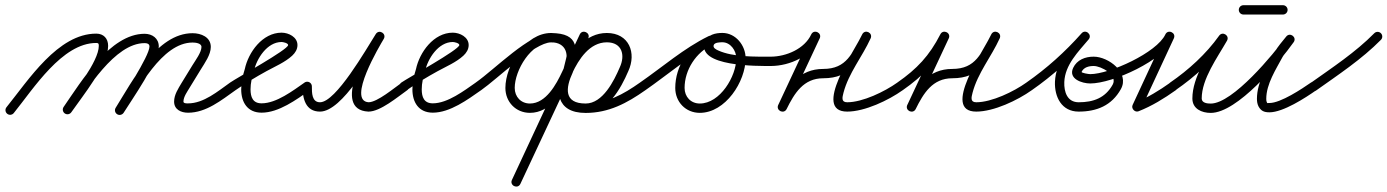

<svg xmlns="http://www.w3.org/2000/svg" viewBox="-32 -401 5203 720"><path d="M-5 25.6C2.5 31.7 13.5 30.5 19.6 23C93.9 -68.8 201.2 -239.9 328.9 -239.9C337.3 -239.9 338.5 -237.4 338.5 -229.1C338.5 -169.8 244 -53.9 206.6 0C201.1 8 203.1 18.9 211 24.4C219 29.9 229.9 27.9 235.4 20C235.4 20 235.4 20 235.4 20C278 -41.6 373.5 -157.8 373.5 -229.1C373.5 -256.4 356.7 -274.9 328.9 -274.9C185.1 -274.9 75 -101.1 -7.6 1C-13.7 8.5 -12.5 19.5 -5 25.6ZM235.4 20C235.4 20 235.4 20 235.4 20C293.5 -63.9 397.9 -239.3 510.3 -239.3C519.4 -239.3 528.5 -237.1 528.5 -226.5C528.5 -190.5 423.3 -31 402.1 3C397 11.2 399.5 22 407.7 27.2C415.9 32.3 426.6 29.8 431.8 21.6C431.8 21.6 431.8 21.6 431.8 21.6C461.5 -26 563.5 -171 563.5 -226.5C563.5 -257.2 539 -274.3 510.3 -274.3C380.4 -274.3 273.1 -95.9 206.6 0C201.1 8 203.1 18.9 211 24.4C219 29.9 229.9 27.9 235.4 20ZM407.3 27.3C415.5 32.5 426.3 30 431.4 21.8C485.5 -64.7 574.8 -241.5 690.2 -241.5C700.1 -241.5 723.5 -239.4 723.5 -225C723.5 -204.6 701.1 -175.1 691.1 -158.6C691.1 -158.6 691.1 -158.7 691.1 -158.7C691.1 -158.7 691.1 -158.7 691.1 -158.7C677.1 -135.8 663.1 -113 649.1 -90.2C649.1 -90.2 649 -90.1 649 -90C649 -90 648.9 -89.9 648.9 -89.9C636.3 -68.6 620.9 -45.7 620.9 -20C620.9 9.9 646.9 21.7 673.1 21.7C741.3 21.7 798.1 -25.3 851.1 -62.7C859 -68.3 860.9 -79.2 855.3 -87.1C849.7 -95 838.8 -96.9 830.9 -91.3C785.1 -59 732.1 -13.3 673.1 -13.3C668.4 -13.3 655.9 -12.8 655.9 -20C655.9 -37.9 670.4 -57.5 679.1 -72.1C679.1 -72.1 679 -72 679 -72C679 -71.9 678.9 -71.9 678.9 -71.9C692.9 -94.7 706.9 -117.6 720.9 -140.4C720.9 -140.4 720.9 -140.4 720.9 -140.4C720.9 -140.4 720.9 -140.4 720.9 -140.4C735.5 -164.3 758.5 -195.7 758.5 -225C758.5 -262.1 721.8 -276.5 690.2 -276.5C556 -276.5 464.2 -96.5 401.8 3.2C396.6 11.4 399.1 22.2 407.3 27.3Z M851 -62.6C851 -62.6 851 -62.6 851 -62.6C888.4 -88.7 927.4 -112.2 967.4 -134.2C999 -151.5 1037.1 -167.6 1063.7 -192.2C1075.1 -202.8 1083.5 -216 1083.5 -232C1083.5 -262.1 1050.3 -278.5 1024 -278.5C952.3 -278.5 899.3 -205.1 885.9 -141.6C885.9 -141.6 886 -142 886.1 -142.4C886.2 -142.7 886.3 -143.1 886.3 -143.1C878.4 -117.3 872.5 -93.4 872.5 -66C872.5 -17.5 896 21.5 949 21.5C1013.5 21.5 1079.8 -27.5 1130 -62.7C1138 -68.2 1139.9 -79.1 1134.3 -87C1128.8 -95 1117.9 -96.9 1110 -91.3C1067 -61.3 1004.6 -13.5 949 -13.5C916.1 -13.5 907.5 -36.9 907.5 -66C907.5 -89.9 912.9 -110.5 919.7 -132.9C919.7 -132.9 919.8 -133.3 919.9 -133.6C920 -134 920.1 -134.4 920.1 -134.4C930 -180.9 969.7 -243.5 1024 -243.5C1029.2 -243.5 1048.5 -239.6 1048.5 -232C1048.5 -215 856.7 -109.3 831 -91.4C823.1 -85.8 821.1 -74.9 826.6 -67C832.2 -59.1 843.1 -57.1 851 -62.6Z M1102.5 -77C1102.5 -77 1102.5 -77 1102.5 -77C1102.5 -31.6 1113.6 17.5 1168 17.5C1252 17.5 1361.9 -183.6 1406.8 -254.7C1412.9 -264.4 1408.4 -273.9 1400.9 -278.5C1393.4 -283.1 1382.9 -282.9 1377 -273C1347.7 -223.9 1209.3 10.5 1349.1 17.5C1349.1 17.5 1349.3 17.5 1349.6 17.5C1349.8 17.5 1350 17.5 1350 17.5C1394.4 17.5 1459.3 -37.6 1495 -62.7C1503 -68.2 1504.9 -79.1 1499.3 -87C1493.8 -95 1482.9 -96.9 1475 -91.3C1475 -91.3 1475 -91.3 1475 -91.3C1447.3 -72 1382.9 -17.5 1350 -17.5C1350 -17.5 1350.2 -17.5 1350.4 -17.5C1350.7 -17.5 1350.9 -17.5 1350.9 -17.5C1267.3 -21.7 1393 -231.4 1407 -255C1412.9 -264.9 1408.5 -274.4 1401.2 -278.9C1393.8 -283.5 1383.4 -283.1 1377.2 -273.3C1340.7 -215.6 1227.6 -17.5 1168 -17.5C1137.1 -17.5 1137.5 -53.4 1137.5 -77C1137.5 -86.7 1129.7 -94.5 1120 -94.5C1110.3 -94.5 1102.5 -86.7 1102.5 -77Z M1493 -62.6C1493 -62.6 1493 -62.6 1493 -62.6C1530.4 -88.7 1569.4 -112.2 1609.4 -134.2C1641 -151.5 1679.1 -167.6 1705.7 -192.2C1717.1 -202.8 1725.5 -216 1725.5 -232C1725.5 -262.1 1692.3 -278.5 1666 -278.5C1594.3 -278.5 1541.3 -205.1 1527.9 -141.6C1527.9 -141.6 1528 -142 1528.1 -142.4C1528.2 -142.7 1528.3 -143.1 1528.3 -143.1C1520.4 -117.3 1514.5 -93.4 1514.5 -66C1514.5 -17.5 1538 21.5 1591 21.5C1655.5 21.5 1721.8 -27.5 1772 -62.7C1780 -68.2 1781.9 -79.1 1776.3 -87C1770.8 -95 1759.9 -96.9 1752 -91.3C1709 -61.3 1646.6 -13.5 1591 -13.5C1558.1 -13.5 1549.5 -36.9 1549.5 -66C1549.5 -89.9 1554.9 -110.5 1561.7 -132.9C1561.7 -132.9 1561.8 -133.3 1561.9 -133.6C1562 -134 1562.1 -134.4 1562.1 -134.4C1572 -180.9 1611.7 -243.5 1666 -243.5C1671.2 -243.5 1690.5 -239.6 1690.5 -232C1690.5 -215 1498.7 -109.3 1473 -91.4C1465.1 -85.8 1463.1 -74.9 1468.6 -67C1474.2 -59.1 1485.1 -57.1 1493 -62.6Z M1747.6 -67C1753.2 -59.1 1764.1 -57.1 1772 -62.6C1833.3 -105.3 1972.7 -242 2034 -242C2117 -242 2094.3 -199.6 2081.9 -144.9C2079.6 -134.7 2085.7 -127.2 2093.4 -124.5C2101.1 -121.9 2110.5 -124.2 2114.9 -133.6C2147 -202.5 2117.9 -277.3 2034.7 -277.3C1939 -277.3 1863.2 -156.5 1863.2 -71.2C1863.2 -18.8 1902.3 22.2 1955.2 22.2C2032.3 22.2 2079.4 -56.3 2108.1 -117.7C2129.8 -164.2 2151.9 -210.6 2173.8 -257C2178.8 -267.5 2173.3 -276.5 2165.4 -280.2C2157.5 -284 2147.1 -282.4 2142.1 -271.9C2057.4 -90 1972.6 91.8 1887.8 273.6C1882.9 284.2 1888.3 293.2 1896.2 296.9C1904.2 300.6 1914.5 299 1919.5 288.4C1984.3 150.1 2049.1 11.8 2113.8 -126.6C2113.8 -126.6 2113.9 -126.6 2113.9 -126.6C2113.9 -126.6 2113.9 -126.6 2113.9 -126.6C2138.1 -178.6 2179 -242.3 2243.7 -242.3C2300.8 -242.3 2313.5 -194.2 2292.1 -148.4C2292.1 -148.4 2292.1 -148.3 2292 -148.1C2292 -148 2291.9 -147.9 2291.9 -147.9C2270.6 -98 2228.4 -12.8 2164.2 -12.8C2082.6 -12.8 2088 -69.9 2115.9 -129.6C2120.8 -140.2 2115.3 -149.2 2107.4 -152.9C2099.5 -156.6 2089.1 -155 2084.1 -144.4C2046.4 -63.4 2052.7 22.5 2164 22.5C2250.7 22.5 2319.1 -14.1 2388.1 -62.7C2396 -68.3 2397.9 -79.2 2392.3 -87.1C2386.7 -95 2375.8 -96.9 2367.9 -91.3C2305.1 -47 2243.2 -12.5 2164 -12.5C2080.9 -12.5 2088.9 -71.9 2115.9 -129.6C2120.8 -140.2 2115.3 -149.2 2107.4 -152.9C2099.5 -156.6 2089.1 -155 2084.1 -144.4C2045.4 -61.4 2055 22.2 2164.2 22.2C2246.1 22.2 2296.2 -68.9 2324.1 -134.1C2324.1 -134.1 2324 -134 2324 -133.9C2323.9 -133.7 2323.9 -133.6 2323.9 -133.6C2356 -202.5 2326.9 -277.3 2243.7 -277.3C2163.6 -277.3 2112.7 -207 2082.1 -141.4C2082.1 -141.4 2082.1 -141.4 2082.1 -141.4C2082.1 -141.4 2082.2 -141.4 2082.2 -141.4C2017.4 -3.1 1952.6 135.2 1887.8 273.6C1882.8 284.1 1888.3 293.1 1896.2 296.8C1904.2 300.5 1914.6 299 1919.5 288.4C2004.3 106.6 2089.1 -75.3 2173.9 -257.1C2178.8 -267.6 2173.3 -276.6 2165.4 -280.3C2157.5 -284 2147.2 -282.5 2142.2 -272C2120.2 -225.5 2098.1 -179.1 2076.3 -132.5C2054.5 -85.6 2015.6 -12.8 1955.2 -12.8C1921.6 -12.8 1898.2 -38 1898.2 -71.2C1898.2 -136.9 1959.1 -242.3 2034.7 -242.3C2091.8 -242.3 2104.5 -194.2 2083.1 -148.4C2078.7 -139 2085.8 -131.1 2094.6 -128.1C2103.3 -125.1 2113.8 -127 2116.1 -137.1C2133.6 -214.7 2143.5 -277 2034 -277C1955.3 -277 1823.6 -141.2 1752 -91.4C1744.1 -85.8 1742.1 -74.9 1747.6 -67Z M2363.6 -67C2369.1 -59.1 2380 -57.1 2388 -62.6C2470.4 -119.6 2550.1 -189.8 2640.1 -233.7C2650.4 -238.8 2651.9 -249.1 2648.2 -257C2644.4 -264.8 2635.5 -270.2 2625 -265.3C2551.2 -231.2 2500.2 -152.5 2500.2 -71.2C2500.2 -18.8 2539.3 22.2 2592.2 22.2C2688.4 22.2 2764.1 -95.1 2764.1 -182.5C2764.1 -230.5 2726.9 -277.5 2677 -277.5C2651.3 -277.5 2621.1 -271.2 2611.5 -243.8C2611.5 -243.8 2611.5 -243.8 2611.5 -243.8C2611.5 -243.9 2611.5 -243.9 2611.5 -243.9C2577.9 -149.7 2813.7 -153.6 2859 -153.5C2868.6 -153.5 2876.5 -161.3 2876.5 -171C2876.5 -180.6 2868.7 -188.5 2859 -188.5C2798.8 -188.6 2717.6 -186.4 2661.6 -211.6C2653.5 -215.3 2640.6 -221.3 2644.5 -232.1C2644.5 -232.1 2644.5 -232.1 2644.5 -232.2C2644.5 -232.2 2644.5 -232.2 2644.5 -232.2C2648 -242.1 2668.6 -242.5 2677 -242.5C2707.4 -242.5 2729.1 -211.2 2729.1 -182.5C2729.1 -114.8 2668.4 -12.8 2592.2 -12.8C2558.6 -12.8 2535.2 -38 2535.2 -71.2C2535.2 -138.9 2578.3 -205.1 2639.7 -233.6C2650.2 -238.5 2651.6 -248.9 2647.9 -256.8C2644.1 -264.8 2635.1 -270.3 2624.7 -265.2C2533.1 -220.4 2452 -149.5 2368 -91.4C2360.1 -85.9 2358.1 -75 2363.6 -67Z M2859.1 -153.5C2859.1 -153.5 2859.1 -153.5 2859.1 -153.5C2930.3 -153.9 3010.7 -190.4 3041.9 -257.1C3046.8 -267.7 3041.3 -276.6 3033.4 -280.3C3025.5 -284 3015.1 -282.5 3010.2 -271.9C2968.9 -183.7 2927.6 -95.6 2886.4 -7.4C2881.5 3 2886.8 12 2894.6 15.8C2902.4 19.5 2912.8 18.1 2917.9 7.8C2946.9 -50.9 2981 -107.5 3055 -107.5C3159.9 -107.5 3188.1 -173.2 3232.4 -256.2C3237.8 -266.2 3232.2 -275.2 3224.2 -279.2C3216.2 -283.1 3205.7 -282 3201.1 -271.7C3174.5 -213.1 3011.9 17.5 3145 17.5C3210.9 17.5 3299.8 -24.7 3353.2 -62.8C3361 -68.4 3362.9 -79.3 3357.2 -87.2C3351.6 -95 3340.7 -96.9 3332.8 -91.2C3332.8 -91.2 3332.8 -91.2 3332.8 -91.2C3285.6 -57.6 3203.3 -17.5 3145 -17.5C3121.8 -17.5 3126.6 -35.9 3131.1 -53.3C3150.3 -126.9 3201.7 -188.5 3232.9 -257.2C3237.6 -267.5 3232.4 -276.4 3224.7 -280.2C3217.1 -284 3206.9 -282.7 3201.6 -272.7C3163.9 -202.1 3143.8 -142.5 3055 -142.5C2966.1 -142.5 2921.9 -79.2 2886.5 -7.8C2881.4 2.6 2886.8 11.6 2894.8 15.4C2902.7 19.2 2913.2 17.9 2918.1 7.4C2959.3 -80.7 3000.6 -168.9 3041.8 -257.1C3046.8 -267.6 3041.3 -276.6 3033.4 -280.3C3025.5 -284 3015.1 -282.4 3010.1 -271.9C2984.9 -217.7 2916.4 -188.8 2858.9 -188.5C2849.2 -188.4 2841.4 -180.6 2841.5 -170.9C2841.6 -161.2 2849.4 -153.4 2859.1 -153.5Z M3353 -62.6C3353 -62.6 3353 -62.6 3353 -62.6C3431.1 -117 3481.8 -170.9 3525.6 -256.5C3530.8 -266.7 3525.4 -275.7 3517.4 -279.6C3509.5 -283.5 3499 -282.3 3494.2 -271.9C3452.9 -183.7 3411.6 -95.6 3370.4 -7.4C3365.5 3 3370.8 12 3378.6 15.8C3386.4 19.5 3396.8 18.1 3401.9 7.8C3430.9 -50.9 3465 -107.5 3539 -107.5C3643.9 -107.5 3672.1 -173.2 3716.4 -256.2C3721.8 -266.2 3716.2 -275.2 3708.2 -279.2C3700.2 -283.1 3689.7 -282 3685.1 -271.7C3658.5 -213.1 3495.9 17.5 3629 17.5C3694.9 17.5 3783.8 -24.7 3837.2 -62.8C3845 -68.4 3846.9 -79.3 3841.2 -87.2C3835.6 -95 3824.7 -96.9 3816.8 -91.2C3816.8 -91.2 3816.8 -91.2 3816.8 -91.2C3769.6 -57.6 3687.3 -17.5 3629 -17.5C3605.8 -17.5 3610.6 -35.9 3615.1 -53.3C3634.3 -126.9 3685.7 -188.5 3716.9 -257.2C3721.6 -267.5 3716.4 -276.4 3708.7 -280.2C3701.1 -284 3690.9 -282.7 3685.6 -272.7C3647.9 -202.1 3627.8 -142.5 3539 -142.5C3450.1 -142.5 3405.9 -79.2 3370.5 -7.8C3365.4 2.6 3370.8 11.6 3378.8 15.4C3386.7 19.2 3397.2 17.9 3402.1 7.4C3443.3 -80.7 3484.6 -168.9 3525.8 -257.1C3530.7 -267.4 3525.5 -276.4 3517.7 -280.2C3509.9 -284 3499.6 -282.7 3494.4 -272.5C3453.2 -191.9 3406.5 -142.5 3333 -91.4C3325.1 -85.8 3323.1 -74.9 3328.6 -67C3334.2 -59.1 3345.1 -57.1 3353 -62.6Z M3837 -62.6C3837 -62.6 3837 -62.6 3837 -62.6C3915.4 -117.2 3986.7 -181.4 4050.1 -252.9C4057.7 -261.5 4054.8 -271.6 4048.1 -277.4C4041.4 -283.1 4031 -284.5 4023.6 -275.7C3978.7 -222.3 3927.2 -168.9 3924.1 -94.7C3924.1 -94.7 3924.1 -94.7 3924.1 -94.7C3924.1 -94.7 3924.1 -94.7 3924.1 -94.7C3921.9 -37.7 3949 17.5 4013 17.5C4081.2 17.5 4136.9 -5.4 4171.1 -66.5C4205.6 -128.2 4124.6 -188.6 4069.4 -188.5C4069.4 -188.5 4069.4 -188.5 4069.4 -188.5C4069.5 -188.5 4069.5 -188.5 4069.5 -188.5C4037.8 -188.7 4006.5 -176.7 3992.3 -146.4C3973.1 -105.1 4025.7 -88 4056.4 -88C4141.6 -88 4331.6 -175.1 4369.9 -257.1C4374.8 -267.7 4369.3 -276.6 4361.4 -280.3C4353.4 -284 4343 -282.4 4338.1 -271.9C4297.2 -183.7 4256.2 -95.5 4215.3 -7.4C4212.2 -0.7 4214.3 6.5 4219 11.5C4223.6 16.4 4230.7 19 4237.5 16.3C4287.6 -3.4 4333.4 -31.7 4377.1 -62.7C4385 -68.3 4386.9 -79.2 4381.3 -87.1C4375.7 -95 4364.8 -96.9 4356.9 -91.3C4356.9 -91.3 4356.9 -91.3 4356.9 -91.3C4315.5 -61.9 4272.1 -34.9 4224.7 -16.3C4217.9 -13.6 4221.9 -4.4 4228.4 2.5C4234.9 9.4 4243.9 14 4247 7.4C4288 -80.8 4328.9 -168.9 4369.9 -257.1C4374.8 -267.7 4369.3 -276.7 4361.4 -280.3C4353.5 -284 4343.1 -282.4 4338.1 -271.9C4306.2 -203.3 4128.3 -123 4056.4 -123C4049.8 -123 4022.2 -127.6 4024.1 -131.6C4032.2 -149 4051.7 -153.6 4069.3 -153.5C4069.3 -153.5 4069.3 -153.5 4069.4 -153.5C4069.4 -153.5 4069.4 -153.5 4069.4 -153.5C4097.1 -153.6 4160.6 -119.4 4140.5 -83.5C4112.7 -33.7 4068.4 -17.5 4013 -17.5C3970 -17.5 3957.7 -56.7 3959.1 -93.3C3959.1 -93.3 3959.1 -93.3 3959.1 -93.3C3959.1 -93.3 3959.1 -93.3 3959.1 -93.3C3961.7 -157.9 4011.2 -206.6 4050.4 -253.2C4057.8 -262 4055 -272.1 4048.4 -277.7C4041.9 -283.4 4031.5 -284.7 4023.9 -276.1C3962.4 -206.7 3893.1 -144.4 3817 -91.4C3809.1 -85.8 3807.1 -74.9 3812.6 -67C3818.2 -59.1 3829.1 -57.1 3837 -62.6Z M4375.9 -62.6C4375.9 -62.6 4375.9 -62.6 4375.9 -62.6C4448.6 -112.5 4517 -174.8 4568.3 -246.9C4574.7 -255.9 4570.1 -265.4 4562.5 -270.2C4554.9 -275.1 4544.3 -275.3 4538.8 -265.7C4499.4 -196.5 4439.4 -112.9 4439.4 -31.7C4439.4 7.3 4474.5 22.4 4508.2 22.4C4608.2 22.4 4764.9 -166.3 4819.3 -242.9C4825.8 -252.1 4822.4 -261.8 4815.5 -267C4808.7 -272.1 4798.4 -272.8 4791.3 -263.9C4776.4 -245.2 4759.7 -226.5 4747.8 -205.7C4747.8 -205.7 4747.7 -205.6 4747.7 -205.5C4747.6 -205.4 4747.6 -205.2 4747.6 -205.2C4718.8 -151.4 4681.5 -93.1 4681.5 -30.3C4681.5 -20.6 4683 -10.7 4687.4 -2C4687.4 -2 4687.5 -1.9 4687.6 -1.8C4687.6 -1.6 4687.7 -1.5 4687.7 -1.5C4696.9 15.1 4708.6 20.2 4728.4 20.2C4779.9 20.2 4863.4 -34.2 4904 -62.7C4912 -68.2 4913.9 -79.1 4908.3 -87C4902.8 -95 4891.9 -96.9 4884 -91.3C4884 -91.3 4884 -91.3 4884 -91.3C4850.4 -67.9 4770.6 -14.7 4728.4 -14.7C4717 -14.7 4721.3 -13 4718.3 -18.5C4718.3 -18.5 4718.4 -18.4 4718.4 -18.2C4718.5 -18.1 4718.6 -18 4718.6 -18C4716.7 -21.6 4716.5 -26.3 4716.5 -30.3C4716.5 -86.2 4752.7 -140.6 4778.4 -188.8C4778.4 -188.8 4778.4 -188.6 4778.3 -188.5C4778.3 -188.4 4778.2 -188.3 4778.2 -188.3C4789.2 -207.5 4804.9 -224.8 4818.7 -242.1C4825.8 -251 4822.1 -260.9 4814.9 -266.2C4807.8 -271.6 4797.3 -272.4 4790.7 -263.1C4745 -198.9 4590.9 -12.6 4508.2 -12.6C4495.3 -12.6 4474.4 -14.7 4474.4 -31.7C4474.4 -105.1 4533.3 -185.3 4569.2 -248.3C4574.7 -258 4570.5 -267.2 4563.4 -271.7C4556.3 -276.3 4546.2 -276.2 4539.7 -267.1C4490.8 -198.4 4425.4 -139.1 4356.1 -91.4C4348.1 -85.9 4346.1 -75 4351.6 -67.1C4357.1 -59.1 4368 -57.1 4375.9 -62.6ZM4631 -346.5C4631 -346.5 4631 -346.5 4631 -346.5C4680.3 -346.5 4729.7 -346.5 4779 -346.5C4788.7 -346.5 4796.5 -354.3 4796.5 -364C4796.5 -373.7 4788.7 -381.5 4779 -381.5C4779 -381.5 4779 -381.5 4779 -381.5C4729.7 -381.5 4680.3 -381.5 4631 -381.5C4621.3 -381.5 4613.5 -373.7 4613.5 -364C4613.5 -354.3 4621.3 -346.5 4631 -346.5Z M4878.7 -65.5C4884.3 -57.6 4895.3 -55.8 4903.1 -61.4C4986.2 -120.4 5074.9 -179 5146.5 -251.7C5153.3 -258.6 5153.2 -269.7 5146.3 -276.5C5139.4 -283.3 5128.3 -283.2 5121.5 -276.3C5051.4 -205 4964.2 -147.7 4882.9 -89.9C4875 -84.3 4873.1 -73.4 4878.7 -65.5Z"/></svg>

Font: FRB American Cursive Guidelines
Style: Italic
Weight: 400
Italic angle: -25°
Version: Version 2.0;Modular Font Editor K font №1